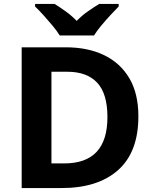

<svg xmlns="http://www.w3.org/2000/svg" viewBox="-20 -954 780 974"><path d="M682 -364Q682 -183 579.5 -91.5Q477 0 292 0H90V-714H314Q426 -714 508.5 -674Q591 -634 636.5 -556.5Q682 -479 682 -364ZM525 -360Q525 -479 473 -534.5Q421 -590 322 -590H241V-125H306Q525 -125 525 -360ZM283 -774Q269 -797 246.5 -824Q224 -851 200.5 -877Q177 -903 158 -921V-934H257Q283 -918 313 -896.5Q343 -875 369 -848Q395 -875 426 -896.5Q457 -918 483 -934H582V-921Q564 -903 540 -877Q516 -851 493.5 -824Q471 -797 457 -774Z"/></svg>

Font: Noto Sans Lisu
Style: Regular
Weight: 400
Designer: Monotype Design Team. David Williams.
Foundry: Monotype Imaging Inc.
Version: Version 2.102